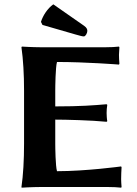

<svg xmlns="http://www.w3.org/2000/svg" viewBox="-20 -863 634 886"><path d="M235 -200V-311C283 -311 403 -308 472 -301L475 -304C473 -313 472 -333 472 -342C472 -351 473 -370 475 -379L472 -382C413 -377 353 -372 235 -372V-445C235 -462 236 -553 243 -577C377 -577 529 -565 529 -565L531 -569C530 -577 529 -601 529 -610C529 -618 530 -631 531 -645L529 -648C513 -646 490 -645 469 -645H165C131 -645 81 -648 81 -648L79 -645C87 -588 91 -520 91 -445V-200C91 -125 87 -54 79 0L80 3C80 3 130 0 165 0H479C500 0 523 1 539 3L541 0C540 -13 539 -26 539 -36C539 -46 540 -83 541 -91L539 -95C539 -95 377 -73 243 -73C236 -97 235 -183 235 -200ZM226 -843C199 -824 178 -791 169 -762L176 -748L328 -704C350 -698 359 -695 367 -695C375 -695 383 -711 383 -720C383 -727 381 -735 368 -744Z"/></svg>

Font: Libertinus Sans
Style: Bold
Weight: 700
Designer: Philipp H. Poll, Khaled Hosny
Foundry: Caleb Maclennan
Version: Version 7.050;RELEASE